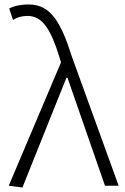

<svg xmlns="http://www.w3.org/2000/svg" viewBox="-20 -828 559 856"><path d="M80 8 276 -481H281L448 0H509L301 -574C253 -726 207 -808 109 -808C70 -808 42 -801 21 -790L38 -739C55 -750 76 -757 103 -757C170 -757 207 -695 244 -576L252 -550L19 0Z"/></svg>

Font: Spoqa Han Sans Neo Light
Style: Regular
Weight: 300
Designer: [Spoqa Han Sans Neo] Dong-huui Kim  Younghwa Kang  Yujin Lee  [Noto Sans] Ryoko NISHIZUKA  (kana & ideographs); Paul D. 
Foundry: Spoqa (http://www.spoqa-han-sans.com)
Version: Version 1.000